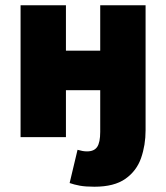

<svg xmlns="http://www.w3.org/2000/svg" viewBox="-20 -520 630 728"><path d="M338 188Q304 188 282.5 184Q261 180 244 174L274 48Q285 51 293 52.5Q301 54 310 54Q337 54 348.5 37Q360 20 360 -20V-178H230V0H58V-500H230V-328H360V-500H532V-26Q532 30 515 79Q498 128 455.5 158Q413 188 338 188Z"/></svg>

Font: Source Sans 3 Black
Style: Regular
Weight: 900
Designer: Paul D. Hunt
Foundry: Adobe
Version: Version 3.046;hotconv 1.0.118;makeotfexe 2.5.65603